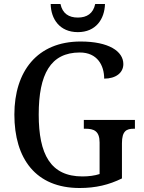

<svg xmlns="http://www.w3.org/2000/svg" viewBox="-20 -932 719 962"><path d="M370 -771C461 -771 504 -837 506 -912H457C447 -864 415 -844 370 -844C325 -844 293 -864 283 -912H234C235 -837 279 -771 370 -771ZM379 10C460 10 526 -6 591 -38V-214C591 -276 614 -287 650 -287H656V-331H400V-287H408C450 -287 479 -276 479 -218V-60C455 -52 424 -48 393 -48C233 -48 174 -159 174 -358C174 -560 233 -669 380 -669C468 -669 502 -604 502 -538C560 -538 598 -567 598 -611C598 -675 525 -724 384 -724C166 -724 52 -574 52 -358C52 -137 159 10 379 10Z"/></svg>

Font: Noto Serif Devanagari SemiCondensed Medium
Style: Regular
Weight: 500
Width: 4
Designer: Universal Thirst, Indian Type Foundry and the Monotype Design Team
Foundry: Monotype Imaging Inc.
Version: Version 2.004